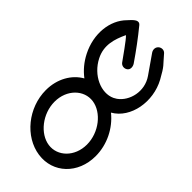

<svg xmlns="http://www.w3.org/2000/svg" viewBox="-59 -987 1370 1370"><g transform="rotate(-45 626.0 -302.5)"><path d="M583.3 -292.6C569.2 -192.7 457.6 -102.5 334.7 -102.5C211.7 -102.5 126 -192.7 140.1 -292.6C154.1 -392.5 265.1 -482.7 388.1 -482.7C511 -482.7 597.3 -392.5 583.3 -292.6ZM617.4 -142.7C690.2 -14.8 886 18.2 1031.2 -60.7C1128.2 -114.1 1115.1 -115.9 1184.7 -174.3C1203.7 -190.2 1201.1 -220 1184.1 -235.4C1166.5 -251.4 1142.8 -248.3 1126.3 -236.6L988.6 -140.8C894.1 -75.5 769.9 -107.9 717.1 -182.4C712.2 -189.4 707.9 -196.7 704.3 -204.3C662.9 -292.4 717.9 -418.5 832.4 -476.5C922 -521.9 1005.8 -494.9 1083.8 -458.3C1065.5 -435.8 953.9 -359.6 926.1 -338.7C907.4 -324.6 904.5 -299.2 917.4 -280.4C932.2 -258.7 962.7 -264.2 979.2 -275.3C1056.1 -327.9 1130.7 -382.9 1201.5 -441.1C1222.7 -457.8 1211.1 -479.4 1200.6 -492.3C1189 -506.7 1172.3 -520.2 1163.7 -528.8C1078 -614 927.6 -631.1 792.3 -562.5C736.3 -534.1 691.9 -496.8 655.7 -449.5C610.4 -529.7 517.4 -585.2 402.5 -585.2C225.1 -585.2 64.1 -454.6 41.3 -292.6C18.6 -130.6 142.8 0 320.2 0C437.5 0 547.5 -56 617.4 -142.7Z"/></g></svg>

Font: Hi.
Style: Black
Weight: 400
Designer: Mew Too, Robert Jablonski
Foundry: Cannot Into Space Fonts
Version: Version 1.996